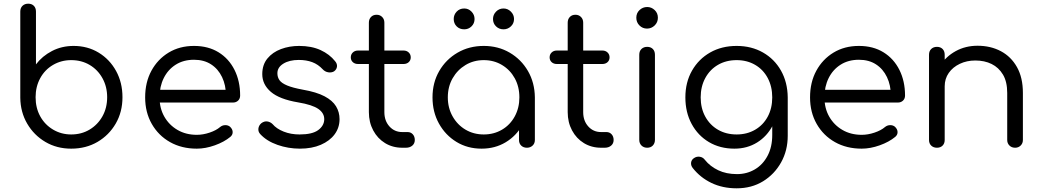

<svg xmlns="http://www.w3.org/2000/svg" viewBox="-20 -801 5646 1041"><path d="M366 5Q288 5 226 -31.5Q164 -68 127.5 -130.5Q91 -193 90 -271V-738Q90 -758 102 -769.5Q114 -781 133 -781Q152 -781 163.5 -769.5Q175 -758 175 -738V-452Q209 -497 262 -524.5Q315 -552 379 -552Q455 -552 515 -515.5Q575 -479 609.5 -416Q644 -353 644 -274Q644 -194 607.5 -131Q571 -68 508.5 -31.5Q446 5 366 5ZM366 -72Q422 -72 466 -98.5Q510 -125 535.5 -170.5Q561 -216 561 -274Q561 -331 535.5 -377Q510 -423 466 -449Q422 -475 366 -475Q312 -475 267.5 -449Q223 -423 198 -377Q173 -331 173 -274Q173 -216 198 -170.5Q223 -125 267.5 -98.5Q312 -72 366 -72Z M1047 5Q965 5 902 -30.5Q839 -66 803 -129Q767 -192 767 -273Q767 -355 801 -417.5Q835 -480 894.5 -516Q954 -552 1032 -552Q1109 -552 1165 -517.5Q1221 -483 1251.5 -422Q1282 -361 1282 -283Q1282 -266 1271 -255.5Q1260 -245 1243 -245H825V-314H1247L1205 -284Q1205 -339 1184 -383Q1163 -427 1124.5 -452Q1086 -477 1032 -477Q975 -477 933 -450.5Q891 -424 868 -378Q845 -332 845 -273Q845 -214 871 -168.5Q897 -123 942.5 -96.5Q988 -70 1047 -70Q1081 -70 1116.5 -82Q1152 -94 1173 -112Q1185 -122 1200.5 -122.5Q1216 -123 1227 -114Q1241 -101 1241.5 -85.5Q1242 -70 1229 -59Q1195 -31 1144.5 -13Q1094 5 1047 5Z M1606 5Q1543 5 1484.5 -15.5Q1426 -36 1391 -74Q1379 -87 1381 -104Q1383 -121 1397 -133Q1413 -145 1429.5 -142.5Q1446 -140 1458 -128Q1479 -103 1518 -87.5Q1557 -72 1604 -72Q1673 -72 1705 -95.5Q1737 -119 1738 -153Q1739 -187 1706.5 -210Q1674 -233 1596 -246Q1495 -263 1448.5 -303Q1402 -343 1402 -399Q1402 -450 1430 -484Q1458 -518 1503.5 -535Q1549 -552 1602 -552Q1669 -552 1718 -529.5Q1767 -507 1797 -469Q1809 -455 1807 -439.5Q1805 -424 1791 -414Q1777 -406 1759.5 -409Q1742 -412 1730 -425Q1705 -452 1673 -464Q1641 -476 1600 -476Q1549 -476 1516.5 -456Q1484 -436 1484 -404Q1484 -382 1495.5 -366Q1507 -350 1537 -337.5Q1567 -325 1621 -315Q1696 -302 1739.5 -279Q1783 -256 1802 -224.5Q1821 -193 1821 -155Q1821 -109 1794.5 -73Q1768 -37 1719.5 -16Q1671 5 1606 5Z M2161 0Q2109 0 2068 -25Q2027 -50 2003.5 -94Q1980 -138 1980 -193V-678Q1980 -697 1991.5 -709Q2003 -721 2022 -721Q2040 -721 2052 -709Q2064 -697 2064 -678V-193Q2064 -146 2091.5 -115.5Q2119 -85 2161 -85H2190Q2207 -85 2218 -73Q2229 -61 2229 -42Q2229 -23 2215.5 -11.5Q2202 0 2181 0ZM1921 -454Q1904 -454 1893 -464Q1882 -474 1882 -490Q1882 -506 1893 -516.5Q1904 -527 1921 -527H2168Q2185 -527 2196 -516.5Q2207 -506 2207 -490Q2207 -474 2196 -464Q2185 -454 2168 -454Z M2591 5Q2515 5 2455 -31.5Q2395 -68 2360 -131Q2325 -194 2325 -273Q2325 -353 2361.5 -416Q2398 -479 2461 -515.5Q2524 -552 2603 -552Q2681 -552 2743.5 -515.5Q2806 -479 2842.5 -416Q2879 -353 2880 -273L2846 -257Q2846 -183 2812.5 -123.5Q2779 -64 2721.5 -29.5Q2664 5 2591 5ZM2603 -72Q2658 -72 2702 -98Q2746 -124 2771 -170Q2796 -216 2796 -273Q2796 -331 2771 -376.5Q2746 -422 2702 -448.5Q2658 -475 2603 -475Q2548 -475 2504 -448.5Q2460 -422 2434 -376.5Q2408 -331 2408 -273Q2408 -216 2434 -170Q2460 -124 2504 -98Q2548 -72 2603 -72ZM2837 0Q2818 0 2806 -11.5Q2794 -23 2794 -42V-207L2813 -295L2880 -273V-42Q2880 -23 2867.5 -11.5Q2855 0 2837 0ZM2497 -642Q2472 -642 2456 -658Q2440 -674 2440 -698Q2440 -721 2456 -738Q2472 -755 2497 -755Q2520 -755 2536.5 -738Q2553 -721 2553 -698Q2553 -674 2536.5 -658Q2520 -642 2497 -642ZM2710 -642Q2686 -642 2669.5 -658Q2653 -674 2653 -698Q2653 -721 2669.5 -738Q2686 -755 2710 -755Q2733 -755 2750 -738Q2767 -721 2767 -698Q2767 -674 2750 -658Q2733 -642 2710 -642Z M3239 0Q3187 0 3146 -25Q3105 -50 3081.5 -94Q3058 -138 3058 -193V-678Q3058 -697 3069.5 -709Q3081 -721 3100 -721Q3118 -721 3130 -709Q3142 -697 3142 -678V-193Q3142 -146 3169.5 -115.5Q3197 -85 3239 -85H3268Q3285 -85 3296 -73Q3307 -61 3307 -42Q3307 -23 3293.5 -11.5Q3280 0 3259 0ZM2999 -454Q2982 -454 2971 -464Q2960 -474 2960 -490Q2960 -506 2971 -516.5Q2982 -527 2999 -527H3246Q3263 -527 3274 -516.5Q3285 -506 3285 -490Q3285 -474 3274 -464Q3263 -454 3246 -454Z M3489 0Q3470 0 3458 -12Q3446 -24 3446 -43V-504Q3446 -524 3458 -535.5Q3470 -547 3489 -547Q3508 -547 3519.5 -535.5Q3531 -524 3531 -504V-43Q3531 -24 3519.5 -12Q3508 0 3489 0ZM3488 -646Q3464 -646 3447 -663Q3430 -680 3430 -705Q3430 -730 3447.5 -746.5Q3465 -763 3489 -763Q3512 -763 3529.5 -746.5Q3547 -730 3547 -705Q3547 -680 3529.5 -663Q3512 -646 3488 -646Z M3962 5Q3884 5 3824 -30.5Q3764 -66 3730 -129Q3696 -192 3696 -273Q3696 -355 3732 -418Q3768 -481 3830.5 -516.5Q3893 -552 3974 -552Q4054 -552 4116.5 -516.5Q4179 -481 4214.5 -418Q4250 -355 4251 -273L4201 -257Q4201 -181 4170 -121.5Q4139 -62 4085 -28.5Q4031 5 3962 5ZM3974 220Q3898 220 3837.5 191Q3777 162 3736 110Q3725 96 3727 80.5Q3729 65 3743 56Q3758 46 3775 49Q3792 52 3802 66Q3830 101 3874 122Q3918 143 3976 143Q4029 143 4072.5 117.5Q4116 92 4141.5 44Q4167 -4 4167 -69V-218L4198 -286L4251 -273V-65Q4251 15 4215 79.5Q4179 144 4117 182Q4055 220 3974 220ZM3974 -72Q4030 -72 4074 -97.5Q4118 -123 4142.5 -168.5Q4167 -214 4167 -273Q4167 -332 4142.5 -378Q4118 -424 4074 -449.5Q4030 -475 3974 -475Q3917 -475 3873 -449.5Q3829 -424 3804 -378Q3779 -332 3779 -273Q3779 -214 3804 -168.5Q3829 -123 3873 -97.5Q3917 -72 3974 -72Z M4652 5Q4570 5 4507 -30.5Q4444 -66 4408 -129Q4372 -192 4372 -273Q4372 -355 4406 -417.5Q4440 -480 4499.5 -516Q4559 -552 4637 -552Q4714 -552 4770 -517.5Q4826 -483 4856.5 -422Q4887 -361 4887 -283Q4887 -266 4876 -255.5Q4865 -245 4848 -245H4430V-314H4852L4810 -284Q4810 -339 4789 -383Q4768 -427 4729.5 -452Q4691 -477 4637 -477Q4580 -477 4538 -450.5Q4496 -424 4473 -378Q4450 -332 4450 -273Q4450 -214 4476 -168.5Q4502 -123 4547.5 -96.5Q4593 -70 4652 -70Q4686 -70 4721.5 -82Q4757 -94 4778 -112Q4790 -122 4805.5 -122.5Q4821 -123 4832 -114Q4846 -101 4846.5 -85.5Q4847 -70 4834 -59Q4800 -31 4749.5 -13Q4699 5 4652 5Z M5484 0Q5465 0 5453 -12Q5441 -24 5441 -42V-297Q5441 -358 5418 -396.5Q5395 -435 5356.5 -454Q5318 -473 5268 -473Q5222 -473 5184 -455Q5146 -437 5124 -405.5Q5102 -374 5102 -333H5045Q5046 -396 5077.5 -445.5Q5109 -495 5162 -524Q5215 -553 5280 -553Q5351 -553 5406.5 -523.5Q5462 -494 5494 -437Q5526 -380 5526 -297V-42Q5526 -24 5514 -12Q5502 0 5484 0ZM5060 0Q5041 0 5029 -11.5Q5017 -23 5017 -42V-504Q5017 -524 5029 -535.5Q5041 -547 5060 -547Q5079 -547 5090.5 -535.5Q5102 -524 5102 -504V-42Q5102 -23 5090.5 -11.5Q5079 0 5060 0Z"/></svg>

Font: Comfortaa Medium
Style: Regular
Weight: 500
Designer: Johan Aakerlund
Foundry: Johan Aakerlund
Version: Version 3.104; ttfautohint (v1.8.1.43-b0c9)